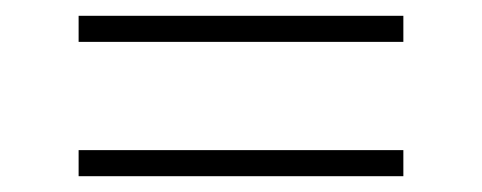

<svg xmlns="http://www.w3.org/2000/svg" viewBox="-20 -378 610 243"><path d="M79.5 -358H490.5V-325H79.5ZM79.5 -188H490.5V-155H79.5Z"/></svg>

Font: Newsreader Caption ExtraLight
Style: Regular
Weight: 275
Designer: Hugues Gentile
Foundry: Production Type
Version: Version 1.001